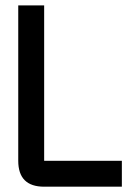

<svg xmlns="http://www.w3.org/2000/svg" viewBox="-20 -704 528 724"><path d="M48.8 -683.6H146.5V-97.7H439.5V0H146.5Q48.8 0 48.8 -97.7Z"/></svg>

Font: BabelStone Runic Staveless
Style: Regular
Weight: 400
Designer: Andrew West
Foundry: BabelStone
Version: Version 3.002 March 14, 2022